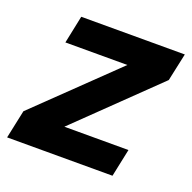

<svg xmlns="http://www.w3.org/2000/svg" viewBox="-100 -600 696 697"><g transform="rotate(20 248.5 -252.0)"><path d="M-3.2 0 20 -109.4 317.2 -396.3H77.7L100 -503.5H500.1L477.1 -396.3L178.9 -107.5H426.5L403.9 0Z"/></g></svg>

Font: Wix Madefor Text
Style: Italic
Weight: 400
Italic angle: -12°
Designer: Dalton Maag Ltd
Foundry: Dalton Maag Ltd
Version: Version 3.100